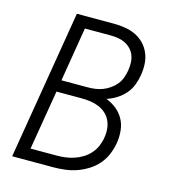

<svg xmlns="http://www.w3.org/2000/svg" viewBox="-109 -825 819 914"><g transform="rotate(15 300.0 -367.5)"><path d="M35 0 157 -735H339Q367 -735 395 -730.5Q423 -726 447 -714.5Q471 -703 489.5 -684Q508 -665 518.5 -640Q529 -615 530.5 -587Q532 -559 527 -531Q523 -506 513.5 -481.5Q504 -457 486.5 -437Q469 -417 446 -402.5Q423 -388 398 -380Q426 -369 448.5 -351Q471 -333 485 -307.5Q499 -282 502 -251Q505 -220 500 -190Q495 -161 483.5 -133Q472 -105 452 -82Q432 -59 405.5 -42.5Q379 -26 351 -16.5Q323 -7 294 -3.5Q265 0 237 0ZM297 -410Q315 -410 334 -412.5Q353 -415 371 -422Q389 -429 405.5 -440.5Q422 -452 434.5 -467.5Q447 -483 453.5 -501.5Q460 -520 463 -538Q466 -557 465.5 -576Q465 -595 458.5 -612Q452 -629 439.5 -642Q427 -655 411 -663Q395 -671 376.5 -674Q358 -677 339 -677H212L168 -410ZM237 -58Q258 -58 279.5 -60.5Q301 -63 322.5 -70Q344 -77 364 -89Q384 -101 399.5 -118.5Q415 -136 424 -157Q433 -178 436 -199Q440 -221 438 -243Q436 -265 427 -284Q418 -303 402.5 -316.5Q387 -330 367.5 -338Q348 -346 326.5 -349Q305 -352 283 -352H159L110 -58Z"/></g></svg>

Font: Iosevka Curly LtExObl
Style: Regular
Weight: 300
Width: 7
Italic angle: -9°
Monospace: yes
Designer: Belleve Invis
Foundry: Belleve Invis
Version: Version 11.1.0; ttfautohint (v1.8.3)